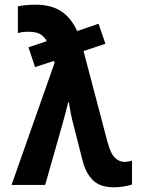

<svg xmlns="http://www.w3.org/2000/svg" viewBox="-20 -786 603 816"><path d="M464 10Q404 10 373.5 -21.5Q343 -53 330 -107L294 -249Q287 -274 281.5 -301Q276 -328 273 -351H270Q264 -326 256.5 -299Q249 -272 245 -257L172 0H29L212 -519L209 -527L129 -501L101 -585L179 -611Q165 -635 147 -643Q129 -651 103 -651Q86 -651 75 -649.5Q64 -648 56 -645V-759Q69 -762 89 -764Q109 -766 131 -766Q197 -766 239.5 -738.5Q282 -711 308 -654L399 -685L428 -600L335 -569L437 -182Q451 -131 469.5 -114.5Q488 -98 508 -98Q525 -98 541 -103V-2Q528 3 506.5 6.5Q485 10 464 10Z"/></svg>

Font: Noto Sans Mono SemiCondensed
Style: Bold
Weight: 700
Width: 4
Designer: Monotype Design Team
Foundry: Monotype Imaging Inc.
Version: Version 2.014